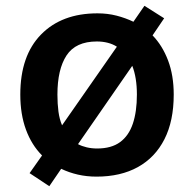

<svg xmlns="http://www.w3.org/2000/svg" viewBox="-20 -599 669 662"><path d="M579 -273Q579 -182 547 -119Q515 -56 455.5 -23Q396 10 313 10Q279 10 248.5 3Q218 -4 191 -17L150 43L82 -2L125 -63Q89 -99 69.5 -152Q50 -205 50 -273Q50 -407 121.5 -480Q193 -553 316 -553Q351 -553 382 -545Q413 -537 440 -524L478 -579L546 -536L506 -477Q540 -442 559.5 -390.5Q579 -339 579 -273ZM178 -273Q178 -241 181.5 -214.5Q185 -188 194 -167L383 -438Q369 -447 351.5 -451.5Q334 -456 314 -456Q241 -456 209.5 -408Q178 -360 178 -273ZM452 -273Q452 -302 448 -327Q444 -352 436 -372L249 -102Q262 -95 279 -91Q296 -87 315 -87Q364 -87 394 -109Q424 -131 438 -172.5Q452 -214 452 -273Z"/></svg>

Font: Noto Sans Syriac Eastern SemiBold
Style: Regular
Weight: 600
Designer: Patrick Giasson and the Monotype Design Team
Foundry: Monotype Imaging Inc.
Version: Version 3.001